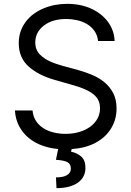

<svg xmlns="http://www.w3.org/2000/svg" viewBox="-20 -757 678 990"><path d="M147.7 -187.5Q150.6 -156.6 165.3 -133.9Q180 -111.2 203.3 -96.2Q226.6 -81.3 256.2 -74Q285.9 -66.8 318.2 -66.8Q355.8 -66.8 388.3 -76.3Q420.8 -85.9 444.6 -103.2Q468.4 -120.4 482.1 -144.7Q495.7 -169 495.7 -198.9Q495.7 -235.1 475.5 -257.8Q465.6 -269.2 451.9 -278.2Q438.2 -287.3 422.1 -294.7Q405.9 -302.2 387.8 -308.2Q369.7 -314.3 350.9 -319.6L261.4 -345.2Q176.1 -369.7 126.4 -415.1Q76.7 -460.6 76.7 -534.1Q76.7 -567.8 86.6 -595.9Q96.6 -623.9 114 -646.5Q131.4 -669 155 -686.1Q178.6 -703.1 206.3 -714.5Q234 -725.9 264.4 -731.5Q294.7 -737.2 325.3 -737.2Q396 -737.2 450.3 -712.4Q477.6 -699.9 499.5 -682.5Q521.3 -665.1 536.9 -643.8Q552.6 -622.5 561.3 -597.7Q570 -572.8 571 -545.5H485.8Q482.2 -576.3 466.6 -598Q451 -619.7 428.1 -633.2Q405.2 -646.7 377.5 -652.9Q349.8 -659.1 322.4 -659.1Q249.6 -659.1 206 -625Q161.9 -590.6 161.9 -538.4Q161.9 -499.6 186.1 -475.5Q197.8 -463.8 211.6 -454.9Q225.5 -446 240.4 -439.3Q255.3 -432.5 271.1 -427.4Q286.9 -422.2 302.6 -417.6L376.4 -397.7Q415.5 -387.1 452.2 -372Q489 -356.9 517.6 -333.6Q546.2 -310.4 563.6 -277.2Q581 -244 581 -197.4Q581 -138.5 550.4 -90.9Q522.7 -47.6 471.9 -20.4Q421.2 6.7 349.4 11.7L346.6 25.6Q360.4 27.7 373.2 33.7Q386 39.8 397.4 49Q420.5 67.8 420.5 109.4Q420.5 132.5 410.9 151.5Q401.3 170.5 382.6 184.1Q364 197.8 336.1 205.4Q308.2 213.1 271.3 213.1L268.5 157.7Q285.2 157.7 299.2 155.2Q313.2 152.7 323.3 147.2Q333.5 141.7 339.3 133.2Q345.2 124.6 345.2 112.2Q345.2 99.8 340.7 91.8Q336.3 83.8 327.1 78.8Q317.8 73.9 303.3 71.2Q288.7 68.5 268.5 66.8L279.8 11.4Q236.5 7.5 197.4 -6.6Q158.4 -20.6 128.2 -45.5Q98 -70.3 79 -105.6Q60 -141 56.8 -187.5Z"/></svg>

Font: Inter P
Style: Regular
Weight: 400
Designer: Rasmus Andersson
Foundry: rsms
Version: Version 3.018;git-588b23468